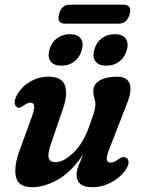

<svg xmlns="http://www.w3.org/2000/svg" viewBox="-20 -789 608 820"><path d="M516 -116.5Q527.5 -113 528.8 -98.5Q530 -84 519 -67.5Q496.5 -32.5 456.5 -11Q416.5 10.5 375 10.5Q307 10.5 307 -43Q307 -60 315.2 -80.8Q323.5 -101.5 335.5 -130Q283 -52.5 225.5 -21Q168 10.5 117.5 10.5Q57 10.5 47.8 -34.8Q38.5 -80 65 -150.5L116.5 -292Q138 -350.5 110.5 -350.5Q96.5 -350.5 77.5 -336Q63 -325 54 -331Q44.5 -334.5 42.8 -348Q41 -361.5 51.5 -381.5Q70.5 -417 107 -439.2Q143.5 -461.5 187 -461.5Q244 -461.5 257.2 -424.2Q270.5 -387 249.5 -326.5L197 -173Q183.5 -134 187.8 -115.2Q192 -96.5 217 -96.5Q252.5 -96.5 295 -138.2Q337.5 -180 362.5 -254Q377 -294 382.2 -311.5Q387.5 -329 387.5 -342Q387.5 -356 383 -369.8Q378.5 -383.5 378.5 -401Q378.5 -429 405.5 -445.2Q432.5 -461.5 481 -461.5Q524 -461.5 534.2 -430Q544.5 -398.5 520 -341L450 -160.5Q434.5 -123.5 436 -109Q437.5 -94.5 453 -94.5Q467 -94.5 489 -111Q506 -122 516 -116.5ZM242.5 -508.5Q210.5 -508.5 196.5 -526.5Q182.5 -544.5 191 -576Q199 -607 222.8 -625Q246.5 -643 278.5 -643Q310.5 -643 324.2 -625Q338 -607 329.5 -576Q321.5 -545 298 -526.8Q274.5 -508.5 242.5 -508.5ZM434 -508.5Q402 -508.5 388 -526.5Q374 -544.5 382.5 -576Q390.5 -607 414.2 -625Q438 -643 470 -643Q502.5 -643 516.2 -625Q530 -607 522 -576Q513.5 -545 490.2 -526.8Q467 -508.5 434 -508.5ZM232 -728.5Q242.5 -769 279 -769H507.5Q544 -769 533.5 -728.5Q523 -688 486.5 -688H258Q221.5 -688 232 -728.5Z"/></svg>

Font: Fraunces 72pt S100 SemiBold
Style: Italic
Weight: 600
Italic angle: -16°
Version: Version 1.000; ttfautohint (v1.8.3)